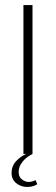

<svg xmlns="http://www.w3.org/2000/svg" viewBox="-20 -611 223 762"><path d="M73 0V-591H109V0ZM88 131Q63 131 44.5 116Q26 101 26 76Q26 47 45 27.5Q64 8 84 0H109Q83 13 68.5 32Q54 51 54 71Q54 91 67 101Q80 111 93 111Q103 111 110 108.5Q117 106 121 104L128 120Q122 124 112 127.5Q102 131 88 131Z"/></svg>

Font: Alumni Sans Thin ExtraLight
Style: Regular
Weight: 250
Version: Version 1.018